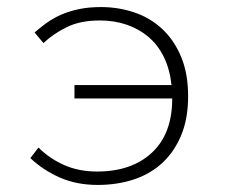

<svg xmlns="http://www.w3.org/2000/svg" viewBox="-20 -512 640 544"><path d="M257 12Q197 12 149.5 -9Q102 -30 66 -64L89 -94Q120 -63 161.5 -44.5Q203 -26 255 -26Q353 -26 410.5 -79.5Q468 -133 468 -233H191V-271H466Q461 -316 444.5 -350Q428 -384 401 -407Q374 -430 339 -442Q304 -454 263 -454Q208 -454 170 -435.5Q132 -417 103 -390L78 -420Q94 -434 112 -447Q130 -460 152.5 -470Q175 -480 203 -486Q231 -492 266 -492Q315 -492 360 -477Q405 -462 439 -430.5Q473 -399 493 -351.5Q513 -304 513 -239Q513 -176 493.5 -129Q474 -82 440 -50.5Q406 -19 359 -3.5Q312 12 257 12Z"/></svg>

Font: Source Code Pro Light
Style: Regular
Weight: 300
Monospace: yes
Designer: Paul D. Hunt, Teo Tuominen
Foundry: Adobe Systems Incorporated
Version: Version 2.030;PS 1.000;hotconv 16.6.51;makeotf.lib2.5.65220